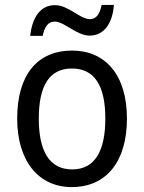

<svg xmlns="http://www.w3.org/2000/svg" viewBox="-20 -752 586 782"><path d="M103 -606H154C162 -644 176 -664 203 -664C242 -664 292 -607 345 -607C402 -607 438 -654 444 -732H394C386 -695 373 -674 346 -674C306 -674 259 -731 204 -731C143 -731 111 -679 103 -606ZM497 -269C497 -448 408 -546 274 -546C131 -546 50 -446 50 -269C50 -95 138 10 272 10C414 10 497 -95 497 -269ZM138 -269C138 -400 179 -473 273 -473C367 -473 409 -400 409 -269C409 -138 367 -62 274 -62C180 -62 138 -138 138 -269Z"/></svg>

Font: Noto Sans Devanagari SemiCondensed
Style: Regular
Weight: 400
Width: 4
Designer: Jelle Bosma - Monotype Design Team
Foundry: Monotype Imaging Inc.
Version: Version 2.004